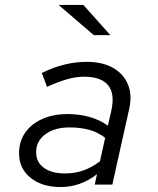

<svg xmlns="http://www.w3.org/2000/svg" viewBox="-20 -746 640 776"><path d="M225 10Q150 10 103.5 -27.5Q57 -65 57 -126Q57 -174 81.5 -209.5Q106 -245 150.5 -265Q195 -285 254 -285Q300 -285 342.5 -273Q385 -261 416 -238L430 -299Q445 -367 417 -401.5Q389 -436 319 -436Q287 -436 250.5 -425.5Q214 -415 170 -395L149 -451Q196 -474 240.5 -485Q285 -496 331 -496Q394 -496 436.5 -472Q479 -448 497 -405Q515 -362 502 -305L434 0H363L372 -42Q337 -15 300.5 -2.5Q264 10 225 10ZM126 -131Q126 -91 157 -68Q188 -45 243 -45Q282 -45 316.5 -57Q351 -69 384 -94L405 -189Q377 -211 341.5 -221Q306 -231 261 -231Q201 -231 163.5 -203.5Q126 -176 126 -131ZM359 -604 217 -726H317L426 -604Z"/></svg>

Font: Red Hat Mono
Style: Italic
Weight: 400
Italic angle: -12°
Monospace: yes
Designer: Pentagram, MCKL
Foundry: MCKL
Version: Version 1.030